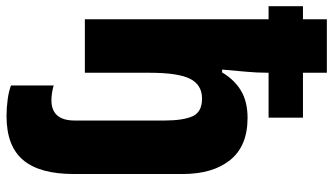

<svg xmlns="http://www.w3.org/2000/svg" viewBox="-242 -558 1046 603"><g transform="rotate(90 281.5 -257.0)"><path d="M345 246Q320 246 293.5 242.5Q267 239 249 232V98Q259 101 271.5 103Q284 105 295 105Q359 105 359 32V-251Q359 -307 346 -337.5Q333 -368 290 -368Q247 -368 228 -330.5Q209 -293 209 -203V0H41V-577H0V-685H41V-760H209V-685H350V-577H209Q209 -540 205.5 -503.5Q202 -467 199 -431H208Q231 -470 265.5 -490.5Q300 -511 351 -511Q439 -511 483 -456.5Q527 -402 527 -307V35Q527 142 483 194Q439 246 345 246Z"/></g></svg>

Font: Noto Sans Mono SemiCondensed Black
Style: Regular
Weight: 900
Width: 4
Designer: Monotype Design Team
Foundry: Monotype Imaging Inc.
Version: Version 2.014; ttfautohint (v1.8.4.7-5d5b)